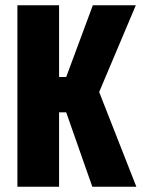

<svg xmlns="http://www.w3.org/2000/svg" viewBox="-20 -708 543 728"><path d="M46 0V-688H204V-416H231L332 -688H495L356 -359L497 0H330L231 -282H204V0Z"/></svg>

Font: Saira Condensed ExtraBold
Style: Regular
Weight: 800
Width: 3
Designer: Hector Gatti with collaboration of the Omnibus-Type team
Foundry: Omnibus-Type
Version: Version 1.101